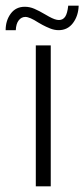

<svg xmlns="http://www.w3.org/2000/svg" viewBox="-36 -661 299 681"><path d="M91 -500H144V0H91ZM52 -637Q69 -637 85.5 -630Q102 -623 124 -610Q127 -608 138 -602Q149 -596 157.5 -593Q166 -590 173 -590Q187 -590 195 -601.5Q203 -613 206 -641H243Q242 -605 223 -579.5Q204 -554 172 -554Q157 -554 142 -560Q127 -566 115 -572.5Q103 -579 100 -581Q69 -601 54 -601Q40 -601 30.5 -589Q21 -577 20 -554H-16Q-16 -588 2 -612.5Q20 -637 52 -637Z"/></svg>

Font: Sarabun ExtraLight
Style: Regular
Weight: 275
Designer: Suppakit Chalermlarp | Katatrad Co.,Ltd.
Foundry: Cadson Demak Co.,Ltd.
Version: Version 1.000; ttfautohint (v1.6)